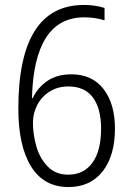

<svg xmlns="http://www.w3.org/2000/svg" viewBox="-20 -744 531 775"><path d="M319 -724Q364 -724 402 -712V-662Q364 -674 320 -674Q218 -674 165.5 -591.5Q113 -509 109 -348H112Q131 -389 170 -416.5Q209 -444 268 -444Q352 -444 398 -384.5Q444 -325 444 -225Q444 -116 394.5 -52.5Q345 11 256 11Q157 11 105.5 -72Q54 -155 54 -305Q54 -724 319 -724ZM388 -225Q388 -306 355 -350.5Q322 -395 256 -395Q213 -395 180.5 -374.5Q148 -354 130.5 -320.5Q113 -287 113 -249Q113 -202 126.5 -154Q140 -106 172 -72.5Q204 -39 255 -39Q318 -39 353 -87Q388 -135 388 -225Z"/></svg>

Font: Noto Sans UI NarrowLight
Style: Regular
Weight: 300
Width: 4
Designer: Monotype Design Team
Foundry: Monotype Imaging Inc.
Version: Version 1.001